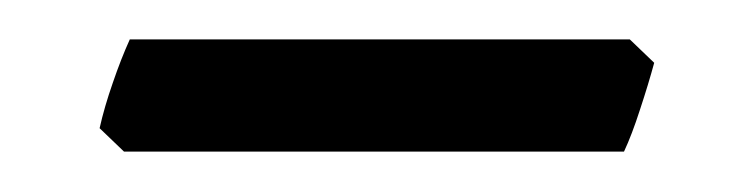

<svg xmlns="http://www.w3.org/2000/svg" viewBox="-20 -298 377 96"><path d="M307.1 -266.6Q304.2 -255.9 300 -243.2Q295.9 -230.5 292 -222.2H42L29.8 -233.9Q32.2 -244.6 36.4 -256.6Q40.5 -268.6 44.9 -278.3H294.9Z"/></svg>

Font: Gentium Plus
Style: Regular
Weight: 400
Designer: J. Victor Gaultney, Annie Olsen, Iska Routamaa
Foundry: SIL International
Version: Version 1.510